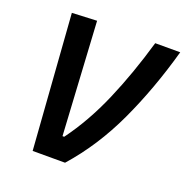

<svg xmlns="http://www.w3.org/2000/svg" viewBox="-126 -815 900 930"><g transform="rotate(20 324.5 -349.5)"><path d="M140.6 0 90.3 -693.4 218.3 -699.2 252 -116.7H260.7Q345.2 -231.4 407.7 -376.5Q470.2 -521.5 520 -693.4H648.9Q591.3 -486.8 509.3 -310.8Q427.2 -134.8 307.6 0Z"/></g></svg>

Font: CaskaydiaCove NFP
Style: Bold Italic
Weight: 700
Italic angle: -10°
Designer: Aaron Bell
Foundry: Saja Typeworks
Version: Version 2111.001; VTT 6.35;Nerd Fonts 3.1.1